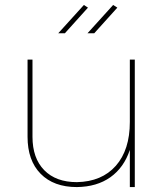

<svg xmlns="http://www.w3.org/2000/svg" viewBox="-20 -759 677 779"><path d="M526.9 0H506.8V-150.9Q482.9 -79.1 428 -40Q373 -1 292 0Q197.8 0 144.8 -54Q91.8 -107.9 91.8 -204.1V-517.1H111.8V-204.1Q111.8 -117.2 159.4 -68.6Q207 -20 292 -20Q393.1 -22 450 -86.4Q506.8 -150.9 506.8 -264.2V-517.1H526.9ZM243.2 -624H216.3L320.3 -738.8L336.9 -728ZM362.3 -624H335L439 -738.8L456.1 -728Z"/></svg>

Font: Montserrat
Style: Thin
Weight: 250
Designer: Julieta Ulanovsky
Foundry: Julieta Ulanovsky
Version: Version 1.000;PS 002.000;hotconv 1.0.70;makeotf.lib2.5.58329